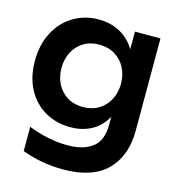

<svg xmlns="http://www.w3.org/2000/svg" viewBox="-113 -667 870 959"><g transform="rotate(15 322.0 -187.0)"><path d="M299.2 198Q244.4 198 189.8 188.1Q135.2 178.3 87.3 160V34.7Q191.7 75.7 291.5 75.7Q371.8 75.7 418.6 40.2Q465.4 4.7 465.4 -76.8V-173L485.4 -290L469.7 -380V-560H601.4V-84Q601.4 47.6 526.4 122.8Q451.4 198 299.2 198ZM280 -15.2Q207.9 -15.2 149.8 -48.3Q91.8 -81.4 58.1 -143.6Q24.5 -205.8 24.5 -290Q24.5 -374.2 58.1 -438.2Q91.8 -502.2 150.2 -537.1Q208.6 -572 280 -572Q348.8 -572 401.2 -539.5Q453.5 -507 483.1 -443.4Q512.6 -379.7 512.6 -290H502.6Q502.6 -200 475.2 -138.3Q447.8 -76.6 397.8 -45.9Q347.8 -15.2 280 -15.2ZM315 -451.2Q268.1 -451.2 233.5 -429.6Q198.9 -408.1 180.4 -371.4Q162 -334.6 162 -290Q162 -245.6 180.4 -208.8Q198.9 -171.9 233.5 -150.4Q268.1 -128.8 315 -128.8Q362.2 -128.8 397.2 -150.4Q432.2 -171.9 451 -208.8Q469.7 -245.6 469.7 -290Q469.7 -334.6 451 -371.4Q432.2 -408.1 397.2 -429.6Q362.2 -451.2 315 -451.2Z"/></g></svg>

Font: TASA Explorer VF
Style: Regular
Weight: 400
Designer: Weizhong Zhang
Foundry: Local Remote
Version: Version 1.000;Glyphs 3.2 (3192)